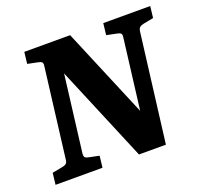

<svg xmlns="http://www.w3.org/2000/svg" viewBox="-104 -692 856 811"><g transform="rotate(-20 324.0 -286.5)"><path d="M14 0 20 -52 67 -61Q78 -63 84 -68Q90 -73 91 -85L141 -488Q143 -501 137.5 -505.5Q132 -510 120 -512L76 -521L82 -573H288L472 -135L452 -133L496 -488Q498 -501 492.5 -505.5Q487 -510 475 -512L431 -521L437 -573H648L642 -521L595 -512Q585 -510 579 -505Q573 -500 571 -488L510 0H389L192 -470L214 -472L166 -85Q165 -72 170 -67.5Q175 -63 187 -61L231 -52L225 0Z"/></g></svg>

Font: Rasa
Style: Italic
Weight: 400
Italic angle: -7.10001°
Designer: Anna Giedrys (Yrsa+Rasa design), David Brezina (Yrsa art-direction, Rasa art-direction, design)
Foundry: Rosetta Type Foundry
Version: Version 2.004